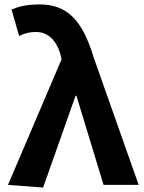

<svg xmlns="http://www.w3.org/2000/svg" viewBox="-20 -832 648 864"><path d="M174 12 320 -401H324L446 0H604L401 -575C352 -738 284 -812 160 -812C97 -812 66 -803 32 -789L66 -670C89 -681 109 -688 143 -688C194 -688 235 -652 253 -583L257 -565L16 0Z"/></svg>

Font: Noto Sans JP
Style: Bold
Weight: 700
Designer: Ryoko NISHIZUKA 西塚涼子 (kana, bopomofo & ideographs); Paul D. Hunt (Latin, Greek & Cyrillic); Sandoll Communications 산돌커뮤니
Foundry: Adobe
Version: Version 2.004;hotconv 1.0.118;makeotfexe 2.5.65603